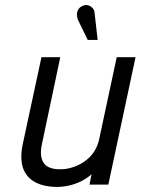

<svg xmlns="http://www.w3.org/2000/svg" viewBox="-20 -726 553 755"><path d="M352 -675Q351 -687 344 -694.5Q337 -702 327 -705Q317 -708 305 -703Q293 -698 287.5 -688Q282 -678 282.5 -667Q283 -656 287 -647L325 -569H364ZM340 -41 332 0H406L513 -501H439L369 -174Q363 -150 350.5 -130.5Q338 -111 319.5 -96.5Q301 -82 279 -73Q257 -64 233 -61Q196 -58 174 -67.5Q152 -77 144.5 -100.5Q137 -124 145 -160L217 -501H143L69 -157Q62 -122 64.5 -94.5Q67 -67 78.5 -47.5Q90 -28 108.5 -15.5Q127 -3 151.5 3Q176 9 204 9Q229 9 254 3Q279 -3 301.5 -14.5Q324 -26 340 -41Z"/></svg>

Font: Advent Pro Medium
Style: Italic
Weight: 500
Italic angle: -12°
Version: Version 3.000